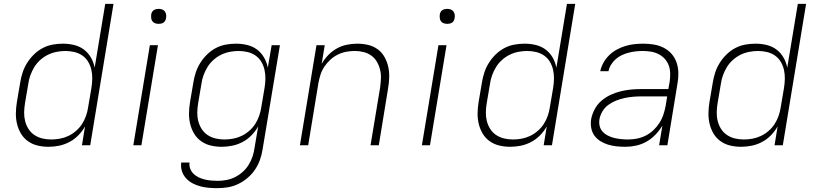

<svg xmlns="http://www.w3.org/2000/svg" viewBox="-20 -755 4240 998"><path d="M232 8Q203 8 175.5 1.5Q148 -5 125.5 -21Q103 -37 89 -60.5Q75 -84 68.5 -111Q62 -138 62.5 -167Q63 -196 68 -226L85 -326Q89 -352 97.5 -378Q106 -404 121 -428Q136 -452 156.5 -472Q177 -492 201.5 -505Q226 -518 253 -523Q280 -528 307 -528Q337 -528 365.5 -521Q394 -514 416 -497.5Q438 -481 452.5 -456Q467 -431 472 -403L527 -735H570L449 0H406L422 -98Q408 -73 387 -51.5Q366 -30 340 -16.5Q314 -3 286.5 2.5Q259 8 232 8ZM246 -30Q268 -30 290.5 -34Q313 -38 334.5 -48Q356 -58 375 -74.5Q394 -91 406.5 -110.5Q419 -130 427 -152.5Q435 -175 438 -197L455 -297Q459 -321 459.5 -345Q460 -369 455 -391.5Q450 -414 438.5 -433.5Q427 -453 408.5 -466Q390 -479 367 -484.5Q344 -490 320 -490Q298 -490 274.5 -485.5Q251 -481 229.5 -470.5Q208 -460 189.5 -443.5Q171 -427 158.5 -406.5Q146 -386 138 -364Q130 -342 127 -319L110 -219Q106 -195 105.5 -171.5Q105 -148 110.5 -126Q116 -104 128 -85Q140 -66 158.5 -53.5Q177 -41 199.5 -35.5Q222 -30 246 -30Z M673 0 759 -520H801L715 0ZM805 -631Q795 -631 786.5 -634Q778 -637 772.5 -644Q767 -651 766 -660.5Q765 -670 766 -680Q767 -686 770 -692Q773 -698 779 -702Q785 -706 791.5 -707.5Q798 -709 804 -709Q814 -709 822.5 -706Q831 -703 836.5 -696Q842 -689 843.5 -679.5Q845 -670 843 -660Q842 -654 839 -648Q836 -642 830.5 -638Q825 -634 818 -632.5Q811 -631 805 -631Z M1110 223Q1087 223 1064 221Q1041 219 1019.5 213Q998 207 979.5 197Q961 187 946.5 171Q932 155 925.5 134Q919 113 922 90H965Q963 107 969 122.5Q975 138 986.5 149Q998 160 1013 167Q1028 174 1044.5 178Q1061 182 1078 183.5Q1095 185 1112 185Q1135 185 1158 180.5Q1181 176 1202 165.5Q1223 155 1241.5 138.5Q1260 122 1272.5 101.5Q1285 81 1292.5 59Q1300 37 1303 14L1322 -98Q1308 -73 1287 -51.5Q1266 -30 1240 -16.5Q1214 -3 1186.5 2.5Q1159 8 1132 8Q1103 8 1075.5 1.5Q1048 -5 1025.5 -21Q1003 -37 989 -60.5Q975 -84 968.5 -111Q962 -138 962.5 -167Q963 -196 968 -226L985 -326Q989 -352 997.5 -378Q1006 -404 1021 -428Q1036 -452 1056.5 -472Q1077 -492 1101.5 -505Q1126 -518 1153 -523Q1180 -528 1207 -528Q1237 -528 1265.5 -521Q1294 -514 1316 -497.5Q1338 -481 1352.5 -456Q1367 -431 1372 -403L1392 -520H1435L1345 21Q1341 48 1331.5 75Q1322 102 1306 126Q1290 150 1267 169.5Q1244 189 1218 201.5Q1192 214 1164.5 218.5Q1137 223 1110 223ZM1146 -30Q1168 -30 1190.5 -34Q1213 -38 1234.5 -48Q1256 -58 1275 -74.5Q1294 -91 1306.5 -110.5Q1319 -130 1327 -152.5Q1335 -175 1338 -197L1355 -297Q1359 -321 1359.5 -345Q1360 -369 1355 -391.5Q1350 -414 1338.5 -433.5Q1327 -453 1308.5 -466Q1290 -479 1267 -484.5Q1244 -490 1220 -490Q1198 -490 1174.5 -485.5Q1151 -481 1129.5 -470.5Q1108 -460 1089.5 -443.5Q1071 -427 1058.5 -406.5Q1046 -386 1038 -364Q1030 -342 1027 -319L1010 -219Q1006 -195 1005.5 -171.5Q1005 -148 1010.5 -126Q1016 -104 1028 -85Q1040 -66 1058.5 -53.5Q1077 -41 1099.5 -35.5Q1122 -30 1146 -30Z M1539 0 1625 -520H1668L1652 -423Q1666 -448 1686.5 -469Q1707 -490 1731.5 -503.5Q1756 -517 1783.5 -522.5Q1811 -528 1837 -528Q1866 -528 1893.5 -521.5Q1921 -515 1943 -499Q1965 -483 1978.5 -459Q1992 -435 1998 -408Q2004 -381 2003 -352Q2002 -323 1997 -294L1949 0H1906L1956 -301Q1959 -324 1960 -347.5Q1961 -371 1955.5 -393Q1950 -415 1939 -434Q1928 -453 1910 -466Q1892 -479 1870 -484.5Q1848 -490 1824 -490Q1802 -490 1780 -486Q1758 -482 1736.5 -471.5Q1715 -461 1697 -444.5Q1679 -428 1666 -408.5Q1653 -389 1646 -367Q1639 -345 1635 -323L1582 0Z M2173 0 2259 -520H2301L2215 0ZM2305 -631Q2295 -631 2286.5 -634Q2278 -637 2272.5 -644Q2267 -651 2266 -660.5Q2265 -670 2266 -680Q2267 -686 2270 -692Q2273 -698 2279 -702Q2285 -706 2291.5 -707.5Q2298 -709 2304 -709Q2314 -709 2322.5 -706Q2331 -703 2336.5 -696Q2342 -689 2343.5 -679.5Q2345 -670 2343 -660Q2342 -654 2339 -648Q2336 -642 2330.5 -638Q2325 -634 2318 -632.5Q2311 -631 2305 -631Z M2632 8Q2603 8 2575.5 1.5Q2548 -5 2525.5 -21Q2503 -37 2489 -60.5Q2475 -84 2468.5 -111Q2462 -138 2462.5 -167Q2463 -196 2468 -226L2485 -326Q2489 -352 2497.5 -378Q2506 -404 2521 -428Q2536 -452 2556.5 -472Q2577 -492 2601.5 -505Q2626 -518 2653 -523Q2680 -528 2707 -528Q2737 -528 2765.5 -521Q2794 -514 2816 -497.5Q2838 -481 2852.5 -456Q2867 -431 2872 -403L2927 -735H2970L2849 0H2806L2822 -98Q2808 -73 2787 -51.5Q2766 -30 2740 -16.5Q2714 -3 2686.5 2.5Q2659 8 2632 8ZM2646 -30Q2668 -30 2690.5 -34Q2713 -38 2734.5 -48Q2756 -58 2775 -74.5Q2794 -91 2806.5 -110.5Q2819 -130 2827 -152.5Q2835 -175 2838 -197L2855 -297Q2859 -321 2859.5 -345Q2860 -369 2855 -391.5Q2850 -414 2838.5 -433.5Q2827 -453 2808.5 -466Q2790 -479 2767 -484.5Q2744 -490 2720 -490Q2698 -490 2674.5 -485.5Q2651 -481 2629.5 -470.5Q2608 -460 2589.5 -443.5Q2571 -427 2558.5 -406.5Q2546 -386 2538 -364Q2530 -342 2527 -319L2510 -219Q2506 -195 2505.5 -171.5Q2505 -148 2510.5 -126Q2516 -104 2528 -85Q2540 -66 2558.5 -53.5Q2577 -41 2599.5 -35.5Q2622 -30 2646 -30Z M3230 8Q3207 8 3184 5.5Q3161 3 3140 -3.5Q3119 -10 3100.5 -21.5Q3082 -33 3069.5 -50.5Q3057 -68 3053 -90.5Q3049 -113 3053 -137Q3058 -163 3071.5 -188Q3085 -213 3106.5 -231.5Q3128 -250 3154 -262Q3180 -274 3206.5 -280.5Q3233 -287 3259.5 -289.5Q3286 -292 3312 -292H3454L3461 -331Q3464 -352 3463.5 -374Q3463 -396 3456 -415Q3449 -434 3435.5 -449Q3422 -464 3403.5 -473.5Q3385 -483 3364 -486.5Q3343 -490 3321 -490Q3303 -490 3285 -488Q3267 -486 3249 -481.5Q3231 -477 3213.5 -469Q3196 -461 3181.5 -448.5Q3167 -436 3156.5 -419Q3146 -402 3143 -385H3100Q3105 -408 3117 -429.5Q3129 -451 3147 -468.5Q3165 -486 3186.5 -497.5Q3208 -509 3231 -516Q3254 -523 3277.5 -525.5Q3301 -528 3324 -528Q3351 -528 3378.5 -523.5Q3406 -519 3429.5 -507Q3453 -495 3470 -476Q3487 -457 3496 -432Q3505 -407 3506 -379.5Q3507 -352 3502 -324L3449 0H3406L3423 -102Q3408 -77 3387 -55Q3366 -33 3340 -18.5Q3314 -4 3286 2Q3258 8 3230 8ZM3244 -30Q3267 -30 3290.5 -34.5Q3314 -39 3336 -50Q3358 -61 3376 -78Q3394 -95 3407.5 -116Q3421 -137 3428.5 -160Q3436 -183 3440 -205L3448 -254H3313Q3291 -254 3269.5 -252Q3248 -250 3226.5 -245.5Q3205 -241 3183.5 -232.5Q3162 -224 3143 -210.5Q3124 -197 3112 -177Q3100 -157 3096 -136Q3093 -117 3097 -100Q3101 -83 3112.5 -70.5Q3124 -58 3140 -50Q3156 -42 3172.5 -38Q3189 -34 3207.5 -32Q3226 -30 3244 -30Z M3832 8Q3803 8 3775.5 1.5Q3748 -5 3725.5 -21Q3703 -37 3689 -60.5Q3675 -84 3668.5 -111Q3662 -138 3662.5 -167Q3663 -196 3668 -226L3685 -326Q3689 -352 3697.5 -378Q3706 -404 3721 -428Q3736 -452 3756.5 -472Q3777 -492 3801.5 -505Q3826 -518 3853 -523Q3880 -528 3907 -528Q3937 -528 3965.5 -521Q3994 -514 4016 -497.5Q4038 -481 4052.5 -456Q4067 -431 4072 -403L4127 -735H4170L4049 0H4006L4022 -98Q4008 -73 3987 -51.5Q3966 -30 3940 -16.5Q3914 -3 3886.5 2.5Q3859 8 3832 8ZM3846 -30Q3868 -30 3890.5 -34Q3913 -38 3934.5 -48Q3956 -58 3975 -74.5Q3994 -91 4006.5 -110.5Q4019 -130 4027 -152.5Q4035 -175 4038 -197L4055 -297Q4059 -321 4059.5 -345Q4060 -369 4055 -391.5Q4050 -414 4038.5 -433.5Q4027 -453 4008.5 -466Q3990 -479 3967 -484.5Q3944 -490 3920 -490Q3898 -490 3874.5 -485.5Q3851 -481 3829.5 -470.5Q3808 -460 3789.5 -443.5Q3771 -427 3758.5 -406.5Q3746 -386 3738 -364Q3730 -342 3727 -319L3710 -219Q3706 -195 3705.5 -171.5Q3705 -148 3710.5 -126Q3716 -104 3728 -85Q3740 -66 3758.5 -53.5Q3777 -41 3799.5 -35.5Q3822 -30 3846 -30Z"/></svg>

Font: Iosevka Aile XLt Obl
Style: Regular
Weight: 200
Italic angle: -9°
Designer: Belleve Invis
Foundry: Belleve Invis
Version: Version 31.1.0; ttfautohint (v1.8.4)